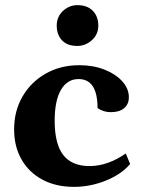

<svg xmlns="http://www.w3.org/2000/svg" viewBox="-20 -716 552 748"><path d="M268 12Q198 12 145.5 -16Q93 -44 64 -94.5Q35 -145 35 -212Q35 -284 68 -340.5Q101 -397 158.5 -429.5Q216 -462 289 -462Q343 -462 386.5 -445Q430 -428 456 -399.5Q482 -371 482 -337Q482 -310 463.5 -294.5Q445 -279 412 -279Q383 -279 360 -295Q360 -408 286 -408Q242 -408 217.5 -366Q193 -324 193 -246Q193 -155 226.5 -112Q260 -69 329 -69Q399 -69 470 -118L487 -77Q453 -37 392.5 -12.5Q332 12 268 12ZM281 -537Q242 -537 221.5 -559Q201 -581 201 -616Q201 -651 225.5 -673.5Q250 -696 281 -696Q320 -696 341.5 -674Q363 -652 363 -616Q363 -582 338 -559.5Q313 -537 281 -537Z"/></svg>

Font: Petrona ExtraBold
Style: Regular
Weight: 800
Designer: Ringo R. Seeber
Foundry: Ringo R. Seeber
Version: Version 2.001; ttfautohint (v1.8.3)